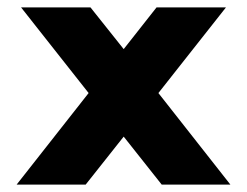

<svg xmlns="http://www.w3.org/2000/svg" viewBox="-20 -500 669 520"><path d="M220 -248 37 -480H225L315 -367L404 -480H592L409 -248L604 0H418L315 -130L212 0H25Z"/></svg>

Font: Readiness
Style: Bold
Weight: 700
Designer: Katatrad Team
Foundry: CadsonDemak
Version: Version 1.00;January 16, 2020;FontCreator 12.0.0.2550 64-bit